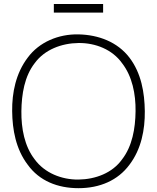

<svg xmlns="http://www.w3.org/2000/svg" viewBox="-20 -939 796 974"><path d="M253.1 -918.8V-875H503.1V-918.8ZM378.1 15.6C486.5 15.6 578.1 -24 636.5 -103.1C696.9 -182.3 715.6 -281.2 714.6 -375C713.5 -468.8 696.9 -567.7 636.5 -646.9C576 -726 480.2 -762.5 378.1 -764.6C277.1 -766.7 179.2 -726 120.8 -646.9C60.4 -567.7 40.6 -468.8 41.7 -375C42.7 -281.2 60.4 -182.3 120.8 -103.1C179.2 -21.9 271.9 15.6 378.1 15.6ZM378.1 -28.1C292.7 -27.1 206.3 -61.5 156.2 -130.2C104.2 -196.9 87.5 -287.5 88.5 -375C89.6 -461.5 104.2 -552.1 156.2 -618.8C206.3 -687.5 292.7 -719.8 378.1 -720.8C464.6 -721.9 550 -687.5 599 -618.8C651 -552.1 668.8 -461.5 667.7 -375C666.7 -287.5 651 -196.9 599 -130.2C550 -61.5 464.6 -29.2 378.1 -28.1Z"/></svg>

Font: Manrope Thin
Style: Regular
Weight: 100
Width: 4
Designer: Michael Sharanda
Foundry: Michael Sharanda
Version: Version 2.000;PS 002.000;hotconv 1.0.88;makeotf.lib2.5.64775